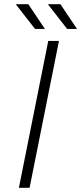

<svg xmlns="http://www.w3.org/2000/svg" viewBox="-20 -895 387 915"><path d="M70 0 210 -700H261L121 0ZM147 -757 55 -875H115L194 -757ZM300 -757 208 -875H268L347 -757Z"/></svg>

Font: Montserrat Light
Style: Italic
Weight: 300
Italic angle: -11.3°
Designer: Julieta Ulanovsky
Foundry: Julieta Ulanovsky
Version: Version 9.000; ttfautohint (v1.8.4.7-5d5b)